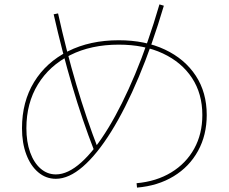

<svg xmlns="http://www.w3.org/2000/svg" viewBox="-20 -823 1040 873"><path d="M601 10Q691 2 758.5 -39Q826 -80 863 -147Q900 -214 900 -300Q900 -397 853 -468.5Q806 -540 720.5 -580Q635 -620 520 -620Q394 -620 299.5 -572.5Q205 -525 152.5 -439.5Q100 -354 100 -240Q100 -178 117 -130.5Q134 -83 164.5 -56.5Q195 -30 234 -30Q289 -30 350 -85Q411 -140 473 -242Q535 -344 594.5 -486Q654 -628 705 -803L725 -797Q672 -618 611 -473Q550 -328 485.5 -224.5Q421 -121 357 -65.5Q293 -10 234 -10Q189 -10 154 -39.5Q119 -69 99.5 -121Q80 -173 80 -240Q80 -360 135 -450Q190 -540 289.5 -590Q389 -640 520 -640Q640 -640 730 -597.5Q820 -555 870 -479Q920 -403 920 -300Q920 -209 880.5 -137Q841 -65 769.5 -21.5Q698 22 603 30ZM409 -136Q354 -277 308 -433.5Q262 -590 224 -758L244 -762Q281 -594 327 -438.5Q373 -283 427 -144Z"/></svg>

Font: M PLUS 1 Code Thin
Style: Regular
Weight: 250
Designer: Coji Morishita
Foundry: UNDERFOREST DESIGN
Version: Version 1.002